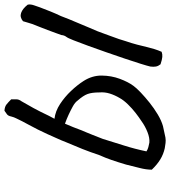

<svg xmlns="http://www.w3.org/2000/svg" viewBox="29 -786 762 860"><g transform="rotate(-90 410.0 -356.0)"><path d="M224 4Q211 6 199.5 4.5Q188 3 176 1Q149 -5 126 -19Q103 -33 80 -57Q80 -82 87.5 -111Q95 -140 103 -173Q114 -210 123.5 -237.5Q133 -265 146 -294Q158 -331 172.5 -367.5Q187 -404 203 -441Q211 -462 220.5 -482.5Q230 -503 239 -524Q248 -544 259.5 -567Q271 -590 281.5 -609Q292 -628 297 -638Q304 -653 309.5 -663.5Q315 -674 318 -686Q321 -701 328.5 -706Q336 -711 344 -717Q362 -716 372 -708Q382 -700 395 -687Q395 -673 395 -662.5Q395 -652 386 -640Q367 -607 356 -587Q345 -567 339.5 -555.5Q334 -544 330 -536Q326 -528 321.5 -518.5Q317 -509 308 -493Q342 -489 374 -468Q406 -447 432.5 -419Q459 -391 477 -363Q502 -324 501.5 -281Q501 -238 487 -200.5Q473 -163 456 -140Q446 -126 425.5 -106.5Q405 -87 380 -67Q355 -47 327.5 -30.5Q300 -14 275 -7ZM608 -13Q597 -9 585 -10Q573 -11 552 -18Q544 -28 542 -38.5Q540 -49 542 -64Q545 -77 554.5 -107.5Q564 -138 577.5 -178Q591 -218 606 -261Q621 -304 635 -342.5Q649 -381 659.5 -407.5Q670 -434 675 -440Q682 -449 683 -462Q686 -470 692 -487Q698 -504 705.5 -523.5Q713 -543 720 -561Q727 -579 732 -591Q735 -601 738.5 -612Q742 -623 745 -634Q763 -649 782 -642.5Q801 -636 819 -613Q822 -601 816 -584Q810 -567 807 -558Q798 -534 788.5 -510.5Q779 -487 768 -464Q763 -450 754 -428Q745 -406 734.5 -381.5Q724 -357 715 -335Q706 -313 700 -300Q697 -293 691.5 -277Q686 -261 678.5 -241.5Q671 -222 665 -204Q659 -186 656 -175Q646 -146 640 -122.5Q634 -99 629.5 -80Q625 -61 620 -45Q615 -29 608 -13ZM201 -68Q222 -66 248.5 -76.5Q275 -87 297 -103Q314 -114 334 -129.5Q354 -145 372.5 -164Q391 -183 401 -201Q414 -223 421 -245.5Q428 -268 426 -292Q426 -325 419 -344.5Q412 -364 389 -390Q381 -401 364 -410.5Q347 -420 326.5 -429.5Q306 -439 286 -446Q277 -425 270.5 -409Q264 -393 256 -371Q253 -365 247.5 -351Q242 -337 235.5 -321.5Q229 -306 224.5 -293.5Q220 -281 218 -277Q204 -231 188.5 -182.5Q173 -134 162 -81Q171 -75 181 -72.5Q191 -70 201 -68Z"/></g></svg>

Font: Caveat Medium
Style: Regular
Weight: 500
Designer: Pablo Impallari
Foundry: Pablo Impallari
Version: Version 2.000